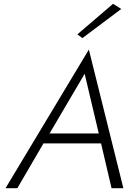

<svg xmlns="http://www.w3.org/2000/svg" viewBox="-20 -987 676 1007"><path d="M240 -287H498L424 -600ZM208 -235 71 0H9L446 -727L627 0H565L510 -235ZM616 -940 412 -787 386 -807 573 -967Z"/></svg>

Font: Renner* Light
Style: Light Italic
Weight: 300
Italic angle: -10°
Version: Version 003.000 ; ttfautohint (v0.97) -l 8 -r 50 -G 200 -x 1